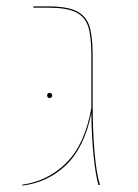

<svg xmlns="http://www.w3.org/2000/svg" viewBox="-20 -577 430 599"><path d="M287 0Q278 -32 272 -90.5Q266 -149 265 -224Q243 -116 185.5 -61.5Q128 -7 49 2L50 -1Q130 -12 187.5 -69.5Q245 -127 265 -240V-260V-406Q265 -464 255 -494.5Q245 -525 216.5 -539Q188 -553 131 -553H84V-557H131Q189 -557 218.5 -542.5Q248 -528 258.5 -496.5Q269 -465 269 -406V-260Q269 -170 275 -101.5Q281 -33 292 0ZM127 -279Q127 -287 135 -287Q138 -287 140.5 -285Q143 -283 143 -279Q143 -276 140.5 -273.5Q138 -271 135 -271Q131 -271 129 -273.5Q127 -276 127 -279Z"/></svg>

Font: FiraGO Four
Style: Regular
Weight: 100
Designer: bBox Type
Foundry: bBox Type GmbH
Version: Version 1.001